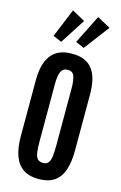

<svg xmlns="http://www.w3.org/2000/svg" viewBox="-167 -1223 822 1301"><g transform="rotate(15 244.0 -572.5)"><path d="M245.1 9.8Q178.2 9.8 136 -18.6Q93.8 -46.9 73.7 -102.5Q53.7 -158.2 53.7 -240.2V-633.3Q53.7 -707.5 73.2 -760.3Q92.8 -813 135.3 -841.3Q177.7 -869.6 246.6 -869.6Q298.3 -869.6 334 -853.5Q369.6 -837.4 391.6 -806.9Q413.6 -776.4 423.6 -732.7Q433.6 -689 433.6 -633.3V-240.2Q433.6 -158.2 414.3 -102.5Q395 -46.9 353.5 -18.6Q312 9.8 245.1 9.8ZM245.1 -103.5Q269.5 -103.5 281.7 -118.2Q293.9 -132.8 298.1 -162.8Q302.2 -192.9 302.2 -238.8V-639.2Q302.2 -695.3 291.7 -725.8Q281.2 -756.3 246.6 -756.3Q210.9 -756.3 198.2 -726.8Q185.5 -697.3 185.5 -639.6V-238.8Q185.5 -191.9 189.7 -161.9Q193.8 -131.8 206.8 -117.7Q219.7 -103.5 245.1 -103.5ZM310.5 -927.7 250.5 -953.6 351.1 -1154.8 444.3 -1104.5ZM152.3 -927.7 92.3 -953.6 174.8 -1154.8 266.1 -1104.5Z"/></g></svg>

Font: Antonio
Style: Bold
Weight: 700
Designer: Vernon Adams
Foundry: Vernon Adams
Version: Version 1.002